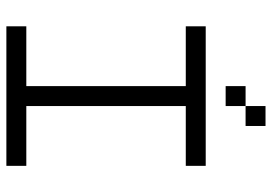

<svg xmlns="http://www.w3.org/2000/svg" viewBox="-145 -707 852 602"><g transform="rotate(90 281.0 -406.0)"><path d="M62.5 -562.5H250V-62.5H62.5V0H500V-62.5H312.5V-562.5H500V-625H62.5ZM250 -687.5H312.5V-750H250ZM312.5 -750H375V-812.5H312.5Z"/></g></svg>

Font: ChillMoonMono
Style: Regular
Weight: 400
Designer: Warren2060
Foundry: ChillType
Version: Version 1.000;Glyphs 3.1.1 (3135)